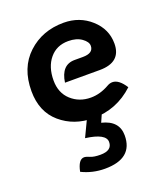

<svg xmlns="http://www.w3.org/2000/svg" viewBox="-124 -516 731 836"><g transform="rotate(-20 241.5 -98.5)"><path d="M256.8 -259.3H294.9Q344.2 -259.3 344.2 -293.5Q344.2 -312 320.3 -329.1Q296.4 -346.2 258.3 -346.2Q204.1 -346.2 172.1 -307.6Q140.1 -269 140.1 -206.5Q140.1 -148.9 177.2 -115Q214.4 -81.1 268.1 -81.1Q311.5 -81.1 354 -105.5Q365.7 -112.3 377.9 -112.3Q407.7 -112.3 436 -67.9Q356 6.8 247.1 6.8Q158.2 6.8 95.9 -46.6Q33.7 -100.1 33.7 -195.8Q33.7 -303.7 100.6 -366Q167.5 -428.2 266.6 -428.2Q340.3 -428.2 392.3 -381.3Q444.3 -334.5 444.3 -267.6Q444.3 -180.7 344.7 -180.7H183.6Q194.8 -259.3 256.8 -259.3ZM219.7 231Q162.6 231 112.8 206.5Q123.5 152.8 150.4 152.8Q159.2 152.8 175.5 159.9Q191.9 167 221.7 167Q275.9 167 275.9 127.4Q275.9 88.4 183.1 76.2L221.7 -4.9H290.5L272 37.1Q349.6 55.7 349.6 123.5Q349.6 231 219.7 231Z"/></g></svg>

Font: Bainsley
Style: Bold
Weight: 700
Designer: Paul James MIller
Foundry: High-Logic / Made with FontCreator
Version: Version 1.411;March 28, 2021;FontCreator 13.0.0.2683 64-bit